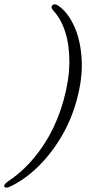

<svg xmlns="http://www.w3.org/2000/svg" viewBox="-88 -758 444 899"><path d="M271 -288.5Q245.5 -195 197.2 -114.5Q149 -34 87 25.5Q25 85 -41.5 116Q-64.5 126 -68 114.5Q-71 106 -50 91Q40.5 31 108.2 -67.5Q176 -166 210.5 -291.5Q236 -383.5 236.8 -464Q237.5 -544.5 217.8 -607.2Q198 -670 161.5 -708.5Q148.5 -723.5 156 -732Q165 -743 182 -733.5Q227.5 -703.5 258 -638.5Q288.5 -573.5 294.2 -483.5Q300 -393.5 271 -288.5Z"/></svg>

Font: Fraunces 72pt Soft Light
Style: Italic
Weight: 300
Italic angle: -16°
Version: Version 1.000;[b76b70a41]